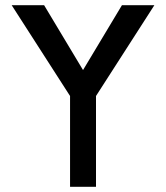

<svg xmlns="http://www.w3.org/2000/svg" viewBox="-20 -720 640 740"><path d="M250 -350V0H350V-350L575 -700H450L300 -450L150 -700H25Z"/></svg>

Font: LS-VG5000
Style: Regular
Weight: 400
Designer: Justin Bihan, 2021
Foundry: Justin Bihan, 2021
Version: Version 1.000;Glyphs 3.1.2 (3151)